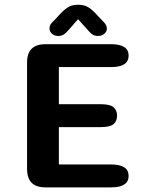

<svg xmlns="http://www.w3.org/2000/svg" viewBox="-20 -810 659 830"><path d="M536 -569.5Q536 -520 460 -520H234.5V-359.5H416Q455 -359.5 470.5 -346.8Q486 -334 486 -310Q486 -286 470.5 -273.2Q455 -260.5 416 -260.5H234.5V-99H460Q536 -99 536 -49.5Q536 0 460 0H176.5Q97 0 97 -79.5V-540Q97 -619 176.5 -619H460Q536 -619 536 -569.5ZM430 -713Q442 -700 442 -687.5Q442 -673.5 431.2 -664Q420.5 -654.5 403 -654.5Q388 -654.5 377.5 -662.5Q367 -670.5 357.5 -682.5L317.5 -727L278 -682Q268 -670 257.8 -662.2Q247.5 -654.5 232.5 -654.5Q215 -654.5 204.5 -664Q194 -673.5 194 -688Q194 -693.5 196.5 -700Q199 -706.5 205.5 -713L234 -743Q254.5 -766 272.5 -777.8Q290.5 -789.5 317.5 -789.5Q345 -789.5 363 -777.8Q381 -766 401.5 -743Z"/></svg>

Font: Sono Monospace SemiBold
Style: Regular
Weight: 600
Designer: Tyler Finck
Foundry: Tyler Finck
Version: Version 2.112